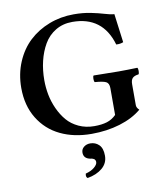

<svg xmlns="http://www.w3.org/2000/svg" viewBox="-96 -736 908 1061"><g transform="rotate(-10 358.0 -206.0)"><path d="M389.2 -658.2Q441.4 -658.2 484.6 -649.4Q527.8 -640.6 559.6 -630.9Q591.3 -621.1 611.8 -620.1Q617.2 -582.5 623.5 -530.5Q629.9 -478.5 632.8 -459Q615.7 -451.7 592.8 -453.1Q544.9 -618.2 375 -618.2Q321.8 -618.2 280.8 -593.5Q239.7 -568.8 215.6 -527.1Q191.4 -485.4 179.2 -434.6Q167 -383.8 167 -327.1Q167 -286.1 174.8 -245.6Q182.6 -205.1 200.4 -165.8Q218.3 -126.5 243.9 -96.4Q269.5 -66.4 308.8 -48.1Q348.1 -29.8 396 -29.8Q437.5 -29.8 466.8 -38.8Q496.1 -47.9 519 -70.8V-221.2Q519 -249 502.2 -257.3Q485.4 -265.6 439.9 -269Q435.5 -273.4 435.5 -287.6Q435.5 -301.8 439.9 -306.2Q529.8 -304.2 580.1 -304.2Q631.3 -304.2 685.1 -306.2Q689.5 -301.8 689.5 -287.6Q689.5 -273.4 685.1 -269Q662.6 -266.6 651.9 -256.3Q641.1 -246.1 641.1 -221.2V-104Q641.1 -89.4 655.8 -76.2Q607.4 -35.2 533.7 -12.7Q460 9.8 374 9.8Q275.4 9.8 199.2 -26.9Q123 -63.5 78.6 -136Q34.2 -208.5 34.2 -307.1Q34.2 -385.7 62.5 -452.4Q90.8 -519 138.9 -563.7Q187 -608.4 251.7 -633.3Q316.4 -658.2 389.2 -658.2ZM356 60.1Q384.8 60.1 404.8 79.6Q424.8 99.1 424.8 141.1Q424.8 183.1 392.6 210.2Q360.4 237.3 309.1 246.1Q298.3 238.3 303.2 220.2Q334 212.4 352.5 196.8Q371.1 181.2 371.1 167Q371.1 161.1 368.9 157Q366.7 152.8 364.3 150.6Q361.8 148.4 356.4 146.5Q351.1 144.5 349.1 144.3Q347.2 144 340.8 143.1Q305.2 135.7 305.2 103Q305.2 84 320.1 72Q335 60.1 356 60.1Z"/></g></svg>

Font: Common Serif SemiBold
Style: Regular
Weight: 600
Designer: Philipp H. Poll, Khaled Hosny
Foundry: Stefan Peev, Context Ltd.
Version: Version 1.026